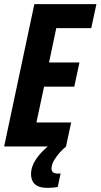

<svg xmlns="http://www.w3.org/2000/svg" viewBox="-24 -708 486 928"><path d="M-4 0 142 -688H442L417 -572H248L213 -406H360L335 -289H189L152 -116H320L295 0ZM207 200Q176 200 158.5 191.5Q141 183 133.5 167.5Q126 152 126 134Q126 97 151.5 59.5Q177 22 220 -10L296 0Q282 10 265.5 28.5Q249 47 237 67.5Q225 88 225 107Q225 118 232 124.5Q239 131 259 131Q261 131 262 131Q263 131 269 130L255 196Q245 198 231.5 199Q218 200 207 200Z"/></svg>

Font: Saira Condensed
Style: Bold Italic
Weight: 700
Width: 3
Italic angle: -12°
Designer: Hector Gatti with collaboration of the Omnibus-Type team
Foundry: Omnibus-Type
Version: Version 1.101